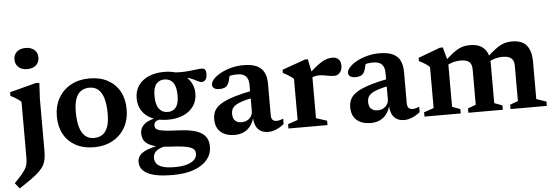

<svg xmlns="http://www.w3.org/2000/svg" viewBox="-63 -906 3888 1345"><g transform="rotate(-5 1881.0 -234.0)"><path d="M151.5 -574Q112.5 -574 90 -594.5Q67.5 -615 67.5 -649Q67.5 -682 90 -702.2Q112.5 -722.5 151.5 -722.5Q191 -722.5 213.5 -702.2Q236 -682 236 -649Q236 -615 213.5 -594.5Q191 -574 151.5 -574ZM91 -349Q84.5 -356 72.8 -364.5Q61 -373 46.5 -381.8Q32 -390.5 17 -397.5V-423L200 -471H227L221 -359.5V2.5Q221 35 217.2 59.8Q213.5 84.5 202.8 105.2Q192 126 170.8 147.2Q149.5 168.5 114 194Q78.5 219.5 26 254L-5.5 215Q28 180.5 47.5 157.5Q67 134.5 76.2 116.8Q85.5 99 88.2 81.2Q91 63.5 91 39Z M574.5 -52.5Q609 -52.5 633.8 -68.5Q658.5 -84.5 671.8 -120Q685 -155.5 685 -213.5Q685 -278 672.5 -320.8Q660 -363.5 635.2 -385Q610.5 -406.5 574 -406.5Q539.5 -406.5 514.8 -390.5Q490 -374.5 476.8 -338.8Q463.5 -303 463.5 -245.5Q463.5 -181.5 476 -138.5Q488.5 -95.5 513.5 -74Q538.5 -52.5 574.5 -52.5ZM570 12Q495.5 12 441.2 -17.5Q387 -47 357.8 -100.2Q328.5 -153.5 328.5 -225Q328.5 -298.5 359.8 -353.8Q391 -409 447.2 -440Q503.5 -471 578.5 -471Q653.5 -471 707.5 -441.5Q761.5 -412 790.8 -358.8Q820 -305.5 820 -234Q820 -160.5 788.8 -105.2Q757.5 -50 701.2 -19Q645 12 570 12Z M1102.5 254Q1041.5 254 997.5 246.5Q953.5 239 925.5 224.2Q897.5 209.5 884.2 189Q871 168.5 871 142.5Q871 122.5 880.5 105.5Q890 88.5 913 74.5Q936 60.5 974.2 49.8Q1012.5 39 1069.5 32H1111.5V42Q1059.5 47.5 1031.2 59Q1003 70.5 992 87Q981 103.5 981 124Q981 148.5 995.2 165.5Q1009.5 182.5 1040.2 191.2Q1071 200 1120 200Q1171.5 200 1206.5 189.8Q1241.5 179.5 1259.2 161.2Q1277 143 1277 120Q1277 104 1269.5 92.8Q1262 81.5 1242.2 73.8Q1222.5 66 1186.5 61.2Q1150.5 56.5 1093.5 54Q1036 51 999.5 41.8Q963 32.5 942.5 17.8Q922 3 914.2 -16Q906.5 -35 906.5 -56.5Q907.5 -97.5 942 -123.8Q976.5 -150 1046.5 -158.5L1058.5 -143Q1029 -140.5 1016.5 -130.5Q1004 -120.5 1004 -103Q1004 -91.5 1009.2 -83.2Q1014.5 -75 1030 -69.5Q1045.5 -64 1077.2 -60.2Q1109 -56.5 1162.5 -54.5Q1218.5 -52.5 1259.2 -44.2Q1300 -36 1326.5 -20Q1353 -4 1365.8 20.2Q1378.5 44.5 1378.5 79.5Q1378.5 129.5 1346.5 169Q1314.5 208.5 1253 231.2Q1191.5 254 1102.5 254ZM1103 -135Q1039 -135 992.8 -155.5Q946.5 -176 921.5 -214Q896.5 -252 896.5 -302.5Q896.5 -355 922.5 -392.8Q948.5 -430.5 995.5 -450.8Q1042.5 -471 1103.5 -471Q1152.5 -471 1190.5 -457.8Q1228.5 -444.5 1255 -421.2Q1281.5 -398 1295.5 -367.8Q1309.5 -337.5 1309.5 -303Q1309.5 -251 1283.5 -213.2Q1257.5 -175.5 1211 -155.2Q1164.5 -135 1103 -135ZM1107 -189Q1142 -189 1163 -214.8Q1184 -240.5 1184 -298Q1184 -360.5 1162.2 -389.2Q1140.5 -418 1100.5 -418Q1065.5 -418 1044 -392.5Q1022.5 -367 1022.5 -309.5Q1022.5 -247.5 1044.8 -218.2Q1067 -189 1107 -189ZM1177 -425.5 1162 -462.5Q1198.5 -458.5 1229.5 -459.2Q1260.5 -460 1286 -462.8Q1311.5 -465.5 1332 -468.2Q1352.5 -471 1368 -471Q1383.5 -471 1391 -462Q1398.5 -453 1398.5 -432Q1398.5 -404 1387.8 -390.8Q1377 -377.5 1363 -377.5Q1349.5 -377.5 1335.8 -384.8Q1322 -392 1302.5 -401.5Q1283 -411 1253 -418.2Q1223 -425.5 1177 -425.5Z M1724 -290 1722.5 -239Q1668.5 -229.5 1635 -218.8Q1601.5 -208 1583.8 -195.8Q1566 -183.5 1559.5 -169.2Q1553 -155 1553 -137Q1553 -104 1569.5 -88.2Q1586 -72.5 1615.5 -72.5Q1637.5 -72.5 1654.8 -82Q1672 -91.5 1682.2 -107.5Q1692.5 -123.5 1692.5 -143V-329.5Q1692.5 -367.5 1673.8 -388.2Q1655 -409 1611 -409Q1591 -409 1572.8 -405.8Q1554.5 -402.5 1539 -397L1563.5 -430.5Q1560 -408 1556.2 -391.2Q1552.5 -374.5 1548.2 -362.5Q1544 -350.5 1538 -341.5Q1530 -328.5 1515.2 -323Q1500.5 -317.5 1480.5 -317.5Q1456 -317.5 1443.2 -326.8Q1430.5 -336 1430.5 -351.5Q1430.5 -370.5 1449 -391Q1467.5 -411.5 1499.5 -429.2Q1531.5 -447 1573.2 -458.2Q1615 -469.5 1661.5 -469.5Q1721.5 -469.5 1756.8 -452Q1792 -434.5 1807 -402.2Q1822 -370 1822 -326V-103.5Q1822 -88.5 1826.2 -79Q1830.5 -69.5 1839.2 -65Q1848 -60.5 1860.5 -60.5Q1870.5 -60.5 1882.2 -63.5Q1894 -66.5 1906.5 -72.5V-34.5Q1881 -13 1851.8 -0.8Q1822.5 11.5 1795.5 11.5Q1763 11.5 1741 -2Q1719 -15.5 1708 -41.2Q1697 -67 1696 -104.5L1700.5 -107.5Q1691.5 -68 1671.8 -41.2Q1652 -14.5 1623.8 -1.2Q1595.5 12 1559.5 12Q1498 12 1461.5 -19Q1425 -50 1425 -110.5Q1425 -141.5 1437.2 -166.8Q1449.5 -192 1481.5 -213.2Q1513.5 -234.5 1572.2 -253.2Q1631 -272 1724 -290Z M2285.5 -467.5Q2316.5 -467.5 2331 -450.8Q2345.5 -434 2345.5 -408Q2345.5 -375.5 2329 -357.5Q2312.5 -339.5 2291.5 -339.5Q2270 -339.5 2252.8 -342.8Q2235.5 -346 2218.5 -349Q2201.5 -352 2181.5 -352Q2169.5 -352 2157.8 -349.5Q2146 -347 2134.8 -342Q2123.5 -337 2112 -328.5L2099 -352Q2133 -385 2159.5 -407.2Q2186 -429.5 2207.8 -442.8Q2229.5 -456 2248.5 -461.8Q2267.5 -467.5 2285.5 -467.5ZM2136 -367.5V-55.5L2212 -30.5V0H1937.5V-30.5L2006.5 -54V-342Q1999 -350 1988.2 -358Q1977.5 -366 1963.5 -374.5Q1949.5 -383 1932.5 -391V-413.5L2095.5 -471.5H2115Z M2680.5 -290 2679 -239Q2625 -229.5 2591.5 -218.8Q2558 -208 2540.2 -195.8Q2522.5 -183.5 2516 -169.2Q2509.5 -155 2509.5 -137Q2509.5 -104 2526 -88.2Q2542.5 -72.5 2572 -72.5Q2594 -72.5 2611.2 -82Q2628.5 -91.5 2638.8 -107.5Q2649 -123.5 2649 -143V-329.5Q2649 -367.5 2630.2 -388.2Q2611.5 -409 2567.5 -409Q2547.5 -409 2529.2 -405.8Q2511 -402.5 2495.5 -397L2520 -430.5Q2516.5 -408 2512.8 -391.2Q2509 -374.5 2504.8 -362.5Q2500.5 -350.5 2494.5 -341.5Q2486.5 -328.5 2471.8 -323Q2457 -317.5 2437 -317.5Q2412.5 -317.5 2399.8 -326.8Q2387 -336 2387 -351.5Q2387 -370.5 2405.5 -391Q2424 -411.5 2456 -429.2Q2488 -447 2529.8 -458.2Q2571.5 -469.5 2618 -469.5Q2678 -469.5 2713.2 -452Q2748.5 -434.5 2763.5 -402.2Q2778.5 -370 2778.5 -326V-103.5Q2778.5 -88.5 2782.8 -79Q2787 -69.5 2795.8 -65Q2804.5 -60.5 2817 -60.5Q2827 -60.5 2838.8 -63.5Q2850.5 -66.5 2863 -72.5V-34.5Q2837.5 -13 2808.2 -0.8Q2779 11.5 2752 11.5Q2719.5 11.5 2697.5 -2Q2675.5 -15.5 2664.5 -41.2Q2653.5 -67 2652.5 -104.5L2657 -107.5Q2648 -68 2628.2 -41.2Q2608.5 -14.5 2580.2 -1.2Q2552 12 2516 12Q2454.5 12 2418 -19Q2381.5 -50 2381.5 -110.5Q2381.5 -141.5 2393.8 -166.8Q2406 -192 2438 -213.2Q2470 -234.5 2528.8 -253.2Q2587.5 -272 2680.5 -290Z M3092.5 -367.5V-51.5L3149 -30.5V0H2894V-30.5L2963 -54V-342Q2953.5 -353 2936 -364.5Q2918.5 -376 2889 -391V-413.5L3044 -471.5H3064ZM3389 -330.5V-51.5L3445 -30.5V0H3202.5V-30.5L3259 -51.5V-301Q3259 -325 3250.2 -340Q3241.5 -355 3224 -362.2Q3206.5 -369.5 3180 -369.5Q3152 -369.5 3125 -361.8Q3098 -354 3080.5 -341L3065 -367Q3100.5 -400.5 3126.2 -421Q3152 -441.5 3172.8 -452.2Q3193.5 -463 3213 -467Q3232.5 -471 3255 -471Q3301.5 -471 3331 -454Q3360.5 -437 3374.8 -405.8Q3389 -374.5 3389 -330.5ZM3685 -317.5V-54L3754.5 -30.5V0H3499V-30.5L3555.5 -51.5V-301Q3555.5 -325 3546.5 -340Q3537.5 -355 3520 -362.2Q3502.5 -369.5 3476 -369.5Q3447.5 -369.5 3420.5 -361.8Q3393.5 -354 3376 -341L3360.5 -367Q3396 -400 3422 -420.8Q3448 -441.5 3468.8 -452.2Q3489.5 -463 3509 -467Q3528.5 -471 3551 -471Q3620.5 -471 3652.8 -431.8Q3685 -392.5 3685 -317.5Z"/></g></svg>

Font: Newsreader SemiBold
Style: Regular
Weight: 600
Designer: Hugues Gentile
Foundry: Production Type
Version: Version 1.003